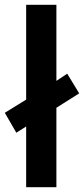

<svg xmlns="http://www.w3.org/2000/svg" viewBox="-31 -780 350 800"><path d="M78 0V-253L37 -227L-11 -310L78 -365V-760H204V-443L249 -473L299 -391L204 -331V0Z"/></svg>

Font: Noto Sans Bassa Vah SemiBold
Style: Regular
Weight: 600
Designer: Monotype Design Team
Foundry: Monotype Imaging Inc.
Version: Version 2.002; ttfautohint (v1.8.4.7-5d5b)